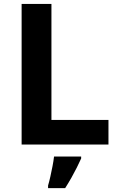

<svg xmlns="http://www.w3.org/2000/svg" viewBox="-20 -734 605 975"><path d="M89.8 0V-713.9H241.2V-125H530.8V0ZM392.1 61V70.8Q382.3 92.8 369.9 117.4Q357.4 142.1 342.8 168.2Q328.1 194.3 311 221.2H224.1V208Q230 188.5 235.8 162.4Q241.7 136.2 246.8 109.4Q252 82.5 254.4 61Z"/></svg>

Font: Wonky
Style: Regular
Weight: 400
Designer: Monotype Design Team
Foundry: Monotype Imaging Inc.
Version: Version 3.000